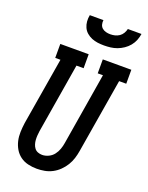

<svg xmlns="http://www.w3.org/2000/svg" viewBox="-174 -1042 880 1138"><g transform="rotate(20 265.5 -473.5)"><path d="M204 8Q176 8 148.5 1.5Q121 -5 99.5 -21Q78 -37 64.5 -60Q51 -83 45 -109.5Q39 -136 40 -164.5Q41 -193 45 -222L116 -647H83V-735H262V-647H217L144 -207Q142 -193 141 -178.5Q140 -164 141 -150.5Q142 -137 146 -124Q150 -111 158 -100.5Q166 -90 179 -85Q192 -80 206 -80Q226 -80 246 -89.5Q266 -99 279 -116Q292 -133 299 -153Q306 -173 309 -193L384 -647H351V-735H531V-647H486L408 -179Q404 -154 396.5 -130Q389 -106 375.5 -84Q362 -62 343 -43.5Q324 -25 301 -13Q278 -1 253 3.5Q228 8 204 8ZM329 -815Q309 -815 289 -817.5Q269 -820 251 -827.5Q233 -835 218.5 -847.5Q204 -860 196 -877.5Q188 -895 186.5 -915Q185 -935 189 -955H275Q273 -941 276.5 -927.5Q280 -914 290 -905.5Q300 -897 313.5 -893.5Q327 -890 341 -890Q356 -890 370.5 -893.5Q385 -897 397.5 -905.5Q410 -914 418 -927.5Q426 -941 429 -955H515Q512 -934 504 -914Q496 -894 482 -877Q468 -860 449.5 -847.5Q431 -835 411 -827.5Q391 -820 370 -817.5Q349 -815 329 -815Z"/></g></svg>

Font: Iosevka Slab Semibold Oblique
Style: Regular
Weight: 600
Italic angle: -9°
Monospace: yes
Designer: Belleve Invis
Foundry: Belleve Invis
Version: Version 11.1.1; ttfautohint (v1.8.3)